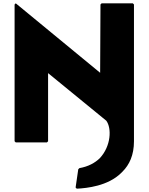

<svg xmlns="http://www.w3.org/2000/svg" viewBox="-20 -852 896 1158"><path d="M68 0 75 7H263L270 0V-411L621 -124C654 -80 651 29 581 103C553 130 512 153 459 162L452 169L436 279L443 286C504 283 631 270 711 191L712 190L719 183C760 142 788 84 788 0V-825L781 -832H593L586 -825L584 -413L75 -832L68 -825Z"/></svg>

Font: Hussar Woodtype
Style: Blk
Weight: 900
Foundry: Cannot Into Space Fonts
Version: Version 1.07